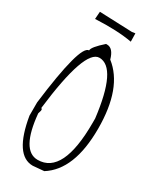

<svg xmlns="http://www.w3.org/2000/svg" viewBox="-223 -955 841 1021"><g transform="rotate(30 197.5 -444.0)"><path d="M183.1 -755.9H189.9Q227.1 -755.9 244.1 -694.8Q372.1 -595.2 372.1 -344.2Q372.1 -90.8 236.8 -5.9L168.9 0Q58.1 0 21 -222.2V-303.2Q67.9 -681.2 122.1 -681.2Q122.1 -702.1 183.1 -755.9ZM55.2 -290 61 -283.2V-275.9L55.2 -255.9Q75.2 -40 175.8 -40Q331.1 -40 331.1 -356.9V-383.8Q295.9 -674.8 189.9 -674.8Q101.1 -674.8 55.2 -290ZM270 -879.9 290 -882.8 291 -832Q200.2 -848.6 65.9 -841.8L69.3 -887.7Z"/></g></svg>

Font: Loved by the King
Style: Regular
Weight: 400
Designer: Kimberly Geswein
Foundry: Kimberly Geswein
Version: Version 1.002 2006